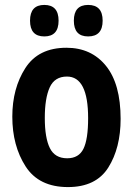

<svg xmlns="http://www.w3.org/2000/svg" viewBox="-20 -751 540 780"><path d="M218 -667Q218 -731 160 -731Q102 -731 102 -667Q102 -603 160 -603Q218 -603 218 -667ZM397 -667Q397 -731 338 -731Q280 -731 280 -667Q280 -603 338 -603Q397 -603 397 -667ZM470 -268Q470 -410 410.5 -483.5Q351 -557 250 -557Q136 -557 83 -474.5Q30 -392 30 -277Q30 -159 84 -75Q138 9 256 9Q370 9 420 -70.5Q470 -150 470 -268ZM162 -272Q162 -352 182 -396Q202 -440 252 -440Q338 -440 338 -271Q338 -185 319 -146.5Q300 -108 253 -108Q203 -108 182.5 -149.5Q162 -191 162 -272Z"/></svg>

Font: Noto Sans Mono UI Condensed
Style: Bold
Weight: 700
Width: 3
Designer: Monotype Design team
Foundry: Monotype Imaging Inc.
Version: 1.000